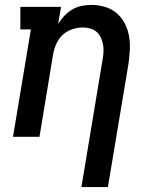

<svg xmlns="http://www.w3.org/2000/svg" viewBox="-20 -558 640 783"><path d="M312 205 398 -313Q401 -329 402 -344.5Q403 -360 400.5 -375Q398 -390 391.5 -404Q385 -418 374.5 -427.5Q364 -437 349 -441.5Q334 -446 318 -446Q297 -446 275.5 -439Q254 -432 237 -417Q220 -402 210.5 -381Q201 -360 197 -339L141 0H33L106 -438H63V-530H229L217 -460Q228 -478 242.5 -493.5Q257 -509 275 -519.5Q293 -530 313 -534Q333 -538 352 -538Q381 -538 408 -530Q435 -522 455.5 -504.5Q476 -487 488.5 -463Q501 -439 506 -412Q511 -385 509.5 -356Q508 -327 504 -298L420 205Z"/></svg>

Font: Iosevka Slab SmBdExObl
Style: Regular
Weight: 600
Width: 7
Italic angle: -9°
Monospace: yes
Designer: Belleve Invis
Foundry: Belleve Invis
Version: Version 11.1.0; ttfautohint (v1.8.3)